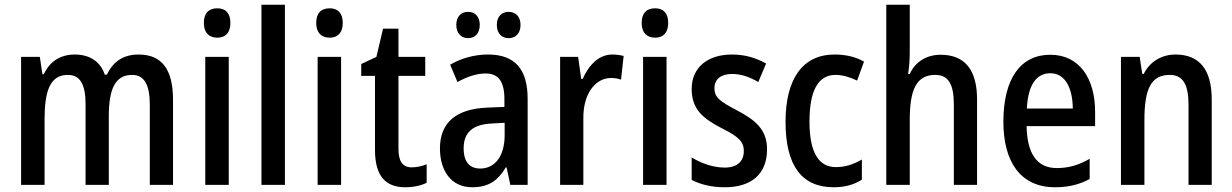

<svg xmlns="http://www.w3.org/2000/svg" viewBox="-20 -780 5199 810"><path d="M564 -550C504 -550 458 -523 431 -465H422C405 -517 362 -550 295 -550C239 -550 191 -524 165 -467H159L148 -540H69V0H168V-274C168 -392 189 -464 266 -464C317 -464 341 -426 341 -340V0H439V-290C439 -404 466 -464 537 -464C588 -464 612 -424 612 -338V0H710V-357C710 -488 663 -550 564 -550Z M897 -745C861 -745 840 -725 840 -683C840 -642 862 -621 897 -621C931 -621 952 -642 952 -683C952 -724 932 -745 897 -745ZM945 -540H846V0H945Z M1182 0V-760H1083V0Z M1371 -745C1335 -745 1314 -725 1314 -683C1314 -642 1336 -621 1371 -621C1405 -621 1426 -642 1426 -683C1426 -724 1406 -745 1371 -745ZM1419 -540H1320V0H1419Z M1717 -74C1678 -74 1661 -100 1661 -152V-460H1774V-540H1661V-659H1596L1568 -540L1504 -510V-460H1562V-147C1562 -36 1608 10 1689 10C1724 10 1757 3 1780 -9V-87C1760 -79 1738 -74 1717 -74Z M1905 -675C1905 -638 1927 -619 1955 -619C1983 -619 2004 -638 2004 -675C2004 -711 1983 -730 1955 -730C1927 -730 1905 -712 1905 -675ZM2076 -675C2076 -638 2097 -619 2126 -619C2154 -619 2176 -638 2176 -675C2176 -711 2154 -730 2126 -730C2098 -730 2076 -712 2076 -675ZM2039 -550C1981 -550 1925 -534 1879 -507L1910 -434C1952 -457 1991 -470 2029 -470C2083 -470 2108 -436 2108 -361V-329L2036 -326C1905 -321 1836 -263 1836 -154C1836 -60 1883 10 1972 10C2040 10 2080 -17 2114 -74H2117L2133 0H2206V-363C2206 -486 2154 -550 2039 -550ZM2055 -259 2109 -262V-210C2109 -120 2067 -69 2006 -69C1963 -69 1936 -95 1936 -154C1936 -219 1971 -255 2055 -259Z M2563 -550C2506 -550 2464 -505 2438 -447H2432L2419 -540H2343V0H2441V-281C2440 -382 2490 -451 2558 -451C2571 -451 2588 -449 2600 -444L2611 -544C2595 -548 2578 -550 2563 -550Z M2744 -745C2708 -745 2687 -725 2687 -683C2687 -642 2709 -621 2744 -621C2778 -621 2799 -642 2799 -683C2799 -724 2779 -745 2744 -745ZM2792 -540H2693V0H2792Z M3216 -150C3216 -235 3165 -274 3090 -314C3015 -353 2994 -370 2994 -408C2994 -445 3021 -468 3068 -468C3109 -468 3144 -454 3179 -434L3212 -512C3167 -537 3121 -550 3068 -550C2965 -550 2898 -495 2898 -405C2898 -320 2944 -281 3023 -240C3101 -202 3118 -179 3118 -143C3118 -100 3091 -73 3037 -73C2987 -73 2934 -93 2898 -116V-21C2935 -2 2980 10 3038 10C3149 10 3216 -45 3216 -150Z M3497 10C3542 10 3582 0 3616 -22V-107C3581 -87 3547 -75 3506 -75C3432 -75 3395 -140 3395 -267C3395 -397 3431 -464 3505 -464C3534 -464 3565 -455 3596 -440L3625 -520C3594 -538 3553 -550 3501 -550C3366 -550 3294 -447 3294 -266C3294 -79 3364 10 3497 10Z M3818 -558V-760H3719V0H3818V-274C3818 -402 3846 -464 3926 -464C3980 -464 4004 -426 4004 -340V0H4102V-360C4102 -485 4051 -549 3948 -549C3891 -549 3842 -521 3818 -468H3811C3815 -492 3818 -526 3818 -558Z M4411 -549C4285 -549 4213 -448 4213 -266C4213 -99 4284 10 4431 10C4487 10 4533 -1 4577 -25V-110C4530 -83 4488 -71 4438 -71C4356 -71 4313 -130 4311 -248H4600V-308C4600 -450 4533 -549 4411 -549ZM4411 -471C4475 -471 4505 -407 4506 -322H4312C4317 -423 4353 -471 4411 -471Z M4939 -550C4883 -550 4832 -522 4805 -468H4799L4788 -540H4709V0H4808V-274C4808 -405 4836 -464 4915 -464C4971 -464 4994 -422 4994 -340V0H5092V-360C5092 -489 5038 -550 4939 -550Z"/></svg>

Font: Noto Sans Gujarati UI Condensed Medium
Style: Regular
Weight: 500
Width: 3
Designer: Jelle Bosma - Monotype Design Team, Universal Thirst
Foundry: Monotype Imaging Inc.
Version: Version 2.106